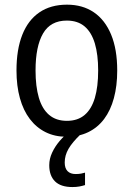

<svg xmlns="http://www.w3.org/2000/svg" viewBox="-20 -565 561 807"><path d="M472.7 -268.6Q472.7 -204.1 458.7 -152.6Q444.8 -101.1 417.7 -64.9Q390.6 -28.8 350.8 -9.5Q311 9.8 259.3 9.8Q210.4 9.8 171.6 -9.5Q132.8 -28.8 105.5 -64.7Q78.1 -100.6 63.7 -152.3Q49.3 -204.1 49.3 -268.6Q49.3 -356.9 73.7 -418.7Q98.1 -480.5 145.5 -512.9Q192.9 -545.4 261.7 -545.4Q327.1 -545.4 374.3 -513.4Q421.4 -481.4 447 -419.7Q472.7 -357.9 472.7 -268.6ZM129.4 -268.6Q129.4 -201.7 143.3 -154.3Q157.2 -106.9 186.5 -82Q215.8 -57.1 261.2 -57.1Q306.6 -57.1 335.7 -81.8Q364.7 -106.4 378.7 -153.6Q392.6 -200.7 392.6 -268.6Q392.6 -335.4 378.7 -382.3Q364.7 -429.2 335.7 -453.9Q306.6 -478.5 260.7 -478.5Q192.4 -478.5 160.9 -424.3Q129.4 -370.1 129.4 -268.6ZM252 118.2Q252 142.1 263.9 154.3Q275.9 166.5 297.9 166.5Q311.5 166.5 321 164.6Q330.6 162.6 337.4 160.6V212.9Q326.7 216.3 313.7 218.8Q300.8 221.2 284.2 221.2Q235.4 221.2 211.2 197.3Q187 173.3 187 129.4Q187 102.5 199 76.7Q210.9 50.8 230.7 27.6Q250.5 4.4 273.9 -13.2L318.4 0Q284.2 32.7 268.1 60.3Q252 87.9 252 118.2Z"/></svg>

Font: Open Sans SemiCondensed
Style: Regular
Weight: 400
Width: 4
Designer: Monotype Design Team
Foundry: Monotype Imaging Inc.
Version: Version 3.000